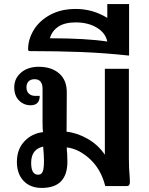

<svg xmlns="http://www.w3.org/2000/svg" viewBox="-20 -914 730 943"><path d="M617 -44 618 -20Q618 0 603 0H497Q476 -83 421.5 -133Q367 -183 308 -190Q308 -175 310 -157L311 -120Q311 9 185 9Q129 9 96 -25.5Q63 -60 63 -119Q63 -181 100 -220Q137 -259 191 -265Q189 -285 189 -313V-480Q189 -500 179.5 -512.5Q170 -525 150 -525Q131 -525 120.5 -514.5Q110 -504 110 -485Q110 -465 122 -454Q134 -443 154 -443H175Q175 -397 130 -397Q97 -397 73.5 -420.5Q50 -444 50 -485Q50 -529 83.5 -557.5Q117 -586 170 -586Q234 -586 271.5 -552.5Q309 -519 308 -458L307 -267Q358 -262 410 -232.5Q462 -203 495 -154V-576H613V-138Q613 -86 617 -44ZM196 -125Q196 -148 192 -194Q133 -181 133 -114Q133 -56 167 -56Q183 -56 189.5 -70.5Q196 -85 196 -125Z M614 -894V-641Q493 -654 377.5 -658.5Q262 -663 128 -663Q122 -663 120 -665Q118 -667 118 -672Q118 -721 146 -767Q174 -813 227 -841.5Q280 -870 352 -870Q436 -870 507 -826V-894ZM507 -710Q498 -753 455 -778.5Q412 -804 352 -804Q298 -804 266.5 -783Q235 -762 225 -726Q402 -726 507 -710Z"/></svg>

Font: Krub SemiBold
Style: Regular
Weight: 600
Version: Version 1.000; ttfautohint (v1.6)